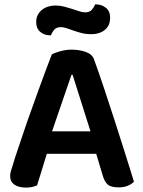

<svg xmlns="http://www.w3.org/2000/svg" viewBox="-20 -840 650 870"><path d="M416 -143H192Q181 -106 168.5 -66Q156 -26 148 0Q138 4 126.5 7Q115 10 98 10Q64 10 45 -3.5Q26 -17 26 -42Q26 -54 29.5 -65.5Q33 -77 38 -92Q46 -120 59.5 -159.5Q73 -199 88.5 -245.5Q104 -292 122 -341.5Q140 -391 156.5 -437.5Q173 -484 188.5 -524.5Q204 -565 215 -594Q228 -601 253.5 -608Q279 -615 305 -615Q340 -615 369 -604.5Q398 -594 406 -571Q426 -516 450 -444.5Q474 -373 498.5 -297Q523 -221 546 -148Q569 -75 587 -17Q577 -6 559.5 1.5Q542 9 518 9Q483 9 468.5 -3.5Q454 -16 446 -43ZM304 -501Q295 -476 284.5 -445Q274 -414 262.5 -380.5Q251 -347 239 -312.5Q227 -278 216 -245H390L309 -501ZM231 -815Q252 -815 271 -810Q290 -805 307 -799.5Q324 -794 339 -789Q354 -784 366 -784Q386 -784 396 -795.5Q406 -807 411 -820H416Q441 -820 460 -804.5Q479 -789 479 -760Q479 -724 455 -704.5Q431 -685 393 -685Q370 -685 350.5 -690Q331 -695 314 -701Q297 -707 282.5 -712Q268 -717 256 -717Q236 -717 226 -705.5Q216 -694 211 -680H207Q181 -680 162.5 -695.5Q144 -711 144 -740Q144 -759 151.5 -773Q159 -787 171.5 -796.5Q184 -806 199.5 -810.5Q215 -815 231 -815Z"/></svg>

Font: Baloo 2 SemiBold
Style: Regular
Weight: 600
Designer: Sarang Kulkarni and Ek Type
Foundry: Ek Type
Version: Version 1.640;hotconv 1.0.111;makeotfexe 2.5.65597; ttfautoh